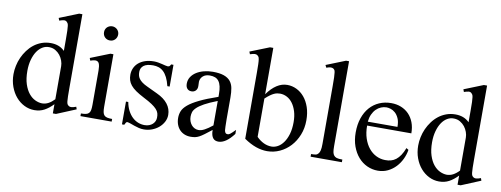

<svg xmlns="http://www.w3.org/2000/svg" viewBox="-59 -1003 3459 1325"><g transform="rotate(10 1670.0 -340.5)"><path d="M369.1 14.6H347.2V-49.8Q317.4 -18.6 286.6 -2Q255.9 14.6 216.8 14.6Q179.7 14.6 146.2 -2Q112.8 -18.6 87.6 -47.9Q62.5 -77.1 47.6 -117.4Q32.7 -157.7 32.7 -205.1Q32.7 -233.9 39.1 -264.2Q45.4 -294.4 58.1 -322.8Q70.8 -351.1 89.4 -376.2Q107.9 -401.4 131.8 -420.2Q155.8 -439 185.5 -450Q215.3 -460.9 250 -460.9Q279.3 -460.9 303.5 -451.9Q327.6 -442.9 347.2 -423.3V-506.3Q347.2 -543.5 346.4 -564.9Q345.7 -586.4 344 -598.4Q342.3 -610.4 339.4 -615.2Q336.4 -620.1 332 -624.5Q323.7 -632.8 311.3 -631.6Q298.8 -630.4 279.3 -623.5L272.5 -641.1L406.7 -694.8H429.2V-177.2Q429.2 -141.1 429.7 -119.4Q430.2 -97.7 431.6 -85Q433.1 -72.3 436 -66.4Q439 -60.5 444.3 -56.6Q453.1 -49.3 466.1 -50.3Q479 -51.3 498.5 -58.6L504.4 -41.5ZM347.2 -315.9Q347.2 -334.5 340.1 -354.5Q333 -374.5 319.8 -391.4Q306.6 -408.2 287.6 -419.4Q268.6 -430.7 244.1 -431.2Q219.2 -432.1 197.3 -419.2Q175.3 -406.2 158.9 -381.8Q142.6 -357.4 132.8 -322.3Q123 -287.1 123 -244.1Q123 -189.9 135.7 -151.4Q148.4 -112.8 168.5 -88.4Q188.5 -64 212.9 -52.5Q237.3 -41 260.7 -40.5Q284.2 -40.5 305.2 -51.5Q326.2 -62.5 347.2 -84.5Z M696.8 -599.6Q696.8 -578.6 682.9 -564Q668.9 -549.3 647.5 -549.3Q626 -549.3 611.8 -563.5Q597.7 -577.6 597.7 -599.6Q597.7 -610.4 601.6 -619.4Q605.5 -628.4 612.3 -634.8Q619.1 -641.1 628.2 -644.8Q637.2 -648.4 647.5 -648.4Q657.7 -648.4 666.7 -644.5Q675.8 -640.6 682.4 -634Q689 -627.4 692.9 -618.7Q696.8 -609.9 696.8 -599.6ZM538.1 0V-18.6Q559.1 -18.6 572.5 -21.5Q585.9 -24.4 593.5 -32.5Q601.1 -40.5 603.8 -54.9Q606.4 -69.3 606.4 -91.8V-331.1Q606.4 -363.3 599.4 -379.9Q592.3 -396.5 572.8 -396.5Q565.9 -396.5 557.6 -394.5Q549.3 -392.6 538.1 -388.7L531.7 -406.2L667 -460H688V-91.8Q688 -69.3 690.9 -54.9Q693.8 -40.5 701.4 -32.5Q709 -24.4 722.4 -21.5Q735.8 -18.6 756.8 -18.6V0Z M1133.3 -112.8Q1133.3 -87.4 1121.1 -64.2Q1108.9 -41 1088.4 -23.4Q1067.9 -5.9 1040.8 4.4Q1013.7 14.6 983.9 14.6Q965.8 14.6 949 10.5Q932.1 6.3 916.7 1Q901.4 -4.4 887.9 -9.3Q874.5 -14.2 863.3 -15.6Q857.9 -15.6 853.5 -7.8Q849.1 0 846.2 6.3H830.1V-153.3H846.2Q852.5 -119.1 866 -93.5Q879.4 -67.9 897.7 -50.5Q916 -33.2 938 -24.4Q960 -15.6 983.9 -15.6Q1002 -15.6 1016.1 -21Q1030.3 -26.4 1040 -35.4Q1049.8 -44.4 1055.2 -56.4Q1060.5 -68.4 1060.5 -81.5Q1061 -98.1 1056.9 -112.1Q1052.7 -126 1040.5 -139.4Q1028.3 -152.8 1006.1 -167.7Q983.9 -182.6 947.3 -201.2Q911.6 -219.7 888.4 -235.8Q865.2 -252 851.8 -268.6Q838.4 -285.2 833 -302.7Q827.6 -320.3 827.6 -340.8Q827.6 -365.7 837.2 -387.5Q846.7 -409.2 865.2 -425.3Q883.8 -441.4 910.9 -450.7Q938 -460 973.1 -460Q988.3 -460 1003.2 -457.3Q1018.1 -454.6 1031.2 -451.4Q1044.4 -448.2 1054.7 -445.6Q1064.9 -442.9 1070.8 -442.9Q1077.6 -442.9 1082.3 -445.6Q1086.9 -448.2 1092.8 -460H1108.9V-307.6H1092.8Q1084 -343.8 1071.8 -367.7Q1059.6 -391.6 1044.4 -405.8Q1029.3 -419.9 1011 -426Q992.7 -432.1 971.7 -432.1Q926.8 -432.1 906 -415.8Q885.3 -399.4 884.8 -373.5Q884.3 -360.4 887 -347.9Q889.6 -335.4 897.7 -324Q905.8 -312.5 920.2 -301.8Q934.6 -291 958 -280.3L1030.3 -246.1Q1081.1 -222.7 1107.2 -189Q1133.3 -155.3 1133.3 -112.8Z M1612.3 -64.5Q1557.1 8.3 1505.4 8.3Q1494.6 8.3 1485.1 4.9Q1475.6 1.5 1468.5 -6.8Q1461.4 -15.1 1457.3 -29.1Q1453.1 -43 1453.1 -64.5Q1423.8 -41.5 1404.5 -27.1Q1385.3 -12.7 1370.4 -4.9Q1355.5 2.9 1342 5.6Q1328.6 8.3 1311 8.3Q1287.1 8.3 1267.6 0.2Q1248 -7.8 1233.9 -22.7Q1219.7 -37.6 1211.9 -58.8Q1204.1 -80.1 1204.1 -106Q1204.1 -130.9 1213.1 -153.3Q1222.2 -175.8 1249 -198.5Q1275.9 -221.2 1324.7 -245.1Q1373.5 -269 1453.1 -296.4V-314.9Q1453.1 -347.2 1448 -369.1Q1442.9 -391.1 1432.6 -405Q1422.4 -418.9 1406.7 -425Q1391.1 -431.2 1369.6 -431.2Q1338.9 -431.2 1321.3 -415.3Q1303.7 -399.4 1302.2 -376.5L1303.2 -347.2Q1304.2 -326.2 1292.7 -313.7Q1281.2 -301.3 1262.7 -301.3Q1243.2 -301.3 1232.4 -313.7Q1221.7 -326.2 1221.7 -348.1Q1221.7 -374.5 1235.1 -395.3Q1248.5 -416 1271.2 -430.4Q1293.9 -444.8 1323.5 -452.4Q1353 -460 1385.3 -460Q1433.6 -460 1463.1 -449.5Q1492.7 -439 1508.8 -419.2Q1524.9 -399.4 1530 -371.1Q1535.2 -342.8 1535.2 -307.6V-155.3Q1535.2 -124 1536.1 -104Q1537.1 -84 1537.6 -77.1Q1540 -64 1544.9 -58.6Q1549.8 -53.2 1559.1 -53.2Q1563.5 -53.2 1567.4 -54.4Q1571.3 -55.7 1576.7 -59.6Q1582 -63.5 1590.3 -71.3Q1598.6 -79.1 1612.3 -92.8ZM1453.1 -267.6Q1396.5 -245.6 1363.5 -227.3Q1330.6 -209 1313.5 -192.4Q1296.4 -175.8 1291.7 -160.4Q1287.1 -145 1287.1 -128.9Q1287.1 -111.3 1292.5 -96.7Q1297.9 -82 1306.9 -71Q1315.9 -60.1 1328.4 -53.7Q1340.8 -47.4 1355 -46.9Q1374 -45.9 1398.2 -58.6Q1422.4 -71.3 1453.1 -96.2Z M2078.6 -241.7Q2078.6 -186.5 2059.8 -139.4Q2041 -92.3 2009.3 -58.1Q1977.5 -23.9 1935.8 -4.6Q1894 14.6 1847.7 14.6Q1809.1 14.6 1768.8 0.5Q1728.5 -13.7 1685.1 -43.5V-506.3Q1685.1 -543.9 1684.3 -565.9Q1683.6 -587.9 1681.6 -599.6Q1679.7 -611.3 1676.8 -616.2Q1673.8 -621.1 1669.4 -624.5Q1661.6 -631.3 1650.1 -631.1Q1638.7 -630.9 1615.7 -623.5L1608.9 -641.1L1744.1 -694.8H1767.1V-370.1Q1831.5 -460 1907.2 -460Q1941.4 -460 1972.4 -445.1Q2003.4 -430.2 2027.1 -402.1Q2050.8 -374 2064.7 -333.5Q2078.6 -293 2078.6 -241.7ZM1994.1 -213.9Q1994.1 -255.9 1983.9 -289.1Q1973.6 -322.3 1956.5 -345.2Q1939.5 -368.2 1916.5 -380.1Q1893.6 -392.1 1868.2 -392.1Q1859.4 -392.1 1849.1 -390.4Q1838.9 -388.7 1826.9 -383.3Q1814.9 -377.9 1800.3 -367.4Q1785.6 -356.9 1767.1 -339.8V-71.3Q1790.5 -47.4 1817.4 -34.7Q1844.2 -22 1872.6 -22Q1894.5 -22 1916.3 -33.9Q1938 -45.9 1955.3 -70.1Q1972.7 -94.2 1983.4 -130.1Q1994.1 -166 1994.1 -213.9Z M2150.9 0V-18.6Q2173.3 -18.6 2184.1 -21Q2194.8 -23.4 2202.6 -33.7Q2205.6 -37.6 2208 -42.7Q2210.4 -47.9 2212.4 -55.7Q2214.4 -63.5 2215.3 -74.5Q2216.3 -85.4 2216.3 -101.1V-506.8Q2216.3 -544.9 2215.6 -566.9Q2214.8 -588.9 2213.1 -600.6Q2211.4 -612.3 2209 -616.7Q2206.5 -621.1 2202.6 -624.5Q2198.2 -627.4 2193.4 -629.2Q2188.5 -630.9 2182.6 -630.9Q2176.8 -630.9 2168.9 -629.2Q2161.1 -627.4 2150.9 -623.5L2142.1 -641.1L2276.9 -694.8H2297.9V-101.1Q2297.9 -86.4 2298.6 -75.9Q2299.3 -65.4 2300.8 -57.9Q2302.2 -50.3 2304.7 -45.2Q2307.1 -40 2310.5 -35.6Q2314 -31.2 2318.4 -28.1Q2322.8 -24.9 2329.3 -22.7Q2335.9 -20.5 2345.9 -19.5Q2356 -18.6 2370.1 -18.6V0Z M2807.6 -163.6Q2802.7 -130.9 2787.6 -98.9Q2772.5 -66.9 2749 -41.7Q2725.6 -16.6 2693.8 -1Q2662.1 14.6 2623.5 14.6Q2584 14.6 2548.3 -1.7Q2512.7 -18.1 2486.1 -48.6Q2459.5 -79.1 2443.8 -122.3Q2428.2 -165.5 2428.2 -218.8Q2428.2 -275.4 2443.6 -320.3Q2459 -365.2 2486.6 -396.5Q2514.2 -427.7 2552.2 -444.3Q2590.3 -460.9 2635.7 -460.9Q2672.9 -460.9 2704.3 -448.5Q2735.8 -436 2758.8 -412.6Q2781.7 -389.2 2794.7 -355.5Q2807.6 -321.8 2807.6 -279.3H2497.6Q2497.6 -229.5 2510.7 -189.9Q2523.9 -150.4 2546.4 -123Q2568.8 -95.7 2598.4 -81.3Q2627.9 -66.9 2660.6 -66.4Q2682.6 -65.9 2701.4 -71Q2720.2 -76.2 2736.3 -88.6Q2752.4 -101.1 2766.4 -121.8Q2780.3 -142.6 2792 -173.3ZM2705.6 -306.6Q2705.6 -343.8 2694.8 -366.9Q2684.1 -390.1 2668.9 -403.3Q2653.8 -416.5 2637.2 -421.4Q2620.6 -426.3 2608.4 -426.3Q2588.9 -426.3 2570.1 -418.5Q2551.3 -410.6 2536.1 -395.5Q2521 -380.4 2510.7 -357.9Q2500.5 -335.4 2497.6 -306.6Z M3205.1 14.6H3183.1V-49.8Q3153.3 -18.6 3122.6 -2Q3091.8 14.6 3052.7 14.6Q3015.6 14.6 2982.2 -2Q2948.7 -18.6 2923.6 -47.9Q2898.4 -77.1 2883.5 -117.4Q2868.7 -157.7 2868.7 -205.1Q2868.7 -233.9 2875 -264.2Q2881.3 -294.4 2894 -322.8Q2906.7 -351.1 2925.3 -376.2Q2943.8 -401.4 2967.8 -420.2Q2991.7 -439 3021.5 -450Q3051.3 -460.9 3085.9 -460.9Q3115.2 -460.9 3139.4 -451.9Q3163.6 -442.9 3183.1 -423.3V-506.3Q3183.1 -543.5 3182.4 -564.9Q3181.6 -586.4 3179.9 -598.4Q3178.2 -610.4 3175.3 -615.2Q3172.4 -620.1 3168 -624.5Q3159.7 -632.8 3147.2 -631.6Q3134.8 -630.4 3115.2 -623.5L3108.4 -641.1L3242.7 -694.8H3265.1V-177.2Q3265.1 -141.1 3265.6 -119.4Q3266.1 -97.7 3267.6 -85Q3269 -72.3 3272 -66.4Q3274.9 -60.5 3280.3 -56.6Q3289.1 -49.3 3302 -50.3Q3314.9 -51.3 3334.5 -58.6L3340.3 -41.5ZM3183.1 -315.9Q3183.1 -334.5 3176 -354.5Q3168.9 -374.5 3155.8 -391.4Q3142.6 -408.2 3123.5 -419.4Q3104.5 -430.7 3080.1 -431.2Q3055.2 -432.1 3033.2 -419.2Q3011.2 -406.2 2994.9 -381.8Q2978.5 -357.4 2968.8 -322.3Q2959 -287.1 2959 -244.1Q2959 -189.9 2971.7 -151.4Q2984.4 -112.8 3004.4 -88.4Q3024.4 -64 3048.8 -52.5Q3073.2 -41 3096.7 -40.5Q3120.1 -40.5 3141.1 -51.5Q3162.1 -62.5 3183.1 -84.5Z"/></g></svg>

Font: Goda
Style: Regular
Weight: 400
Version: 1.0.5